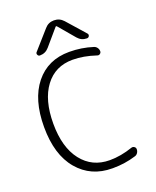

<svg xmlns="http://www.w3.org/2000/svg" viewBox="-172 -1075 947 1162"><g transform="rotate(-20 301.5 -493.5)"><path d="M483.4 -830.1Q490.2 -822.3 485.8 -813Q481.4 -803.7 470.7 -803.7Q435.5 -803.7 412.1 -831.1L325.2 -933.6Q320.3 -939.5 315.4 -933.6L227.5 -831.1Q204.1 -803.7 168 -803.7Q158.2 -803.7 153.8 -813.5Q149.4 -823.2 156.2 -830.1L259.8 -947.3Q283.2 -974.6 319.3 -974.6Q355.5 -974.6 379.9 -947.3ZM497.1 -89.8Q506.8 -92.8 515.6 -86.9Q524.4 -81.1 524.4 -70.3Q524.4 -57.6 517.1 -46.9Q509.8 -36.1 497.1 -33.2Q426.8 -11.7 352.5 -11.7Q349.6 -11.7 346.7 -11.7Q210 -11.7 126.5 -110.4Q43 -209 43 -387.7Q43 -564.5 123 -664.1Q203.1 -763.7 340.8 -763.7Q419.9 -763.7 493.2 -740.2Q504.9 -736.3 512.2 -726.1Q519.5 -715.8 519.5 -703.1Q519.5 -693.4 511.2 -687.5Q502.9 -681.6 493.2 -685.5Q414.1 -711.9 343.8 -711.9Q231.4 -711.9 167 -626Q102.5 -540 102.5 -387.7Q102.5 -235.4 169.4 -149.4Q236.3 -63.5 349.6 -63.5Q420.9 -63.5 497.1 -89.8Z"/></g></svg>

Font: Gen Jyuu Gothic Light
Style: Regular
Weight: 200
Designer: [Source Han Sans]
Ryoko NISHIZUKA  (kana & ideographs); Paul D. Hunt (Latin, Greek & Cyrillic); Wenlong ZHANG  (bopomofo
Version: Version 1.002.20150607